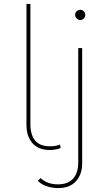

<svg xmlns="http://www.w3.org/2000/svg" viewBox="-20 -762 518 979"><path d="M236 3Q176 3 145.5 -32Q115 -67 115 -124V-742H135V-129Q135 -74 159.5 -45Q184 -16 235 -16Q251 -16 264 -18.5Q277 -21 286 -25L289 -7Q278 -3 264 0Q250 3 236 3ZM277 197Q247 197 219 188Q191 179 173 160L187 146Q221 178 276 178Q326 178 352.5 149Q379 120 379 65V-517H399V70Q399 127 367.5 162Q336 197 277 197ZM389 -660Q379 -660 371 -668Q363 -676 363 -686Q363 -697 371 -704.5Q379 -712 389 -712Q400 -712 407.5 -704.5Q415 -697 415 -686Q415 -676 407.5 -668Q400 -660 389 -660Z"/></svg>

Font: Montserrat Alternates Thin
Style: Regular
Weight: 100
Designer: Julieta Ulanovsky
Foundry: Julieta Ulanovsky
Version: Version 9.000